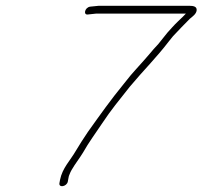

<svg xmlns="http://www.w3.org/2000/svg" viewBox="-20 -654 700 664"><path d="M214.5 -26 216.5 -37C217.3 -43 218.8 -48 220.9 -52C222.6 -56.7 224.8 -61.3 227.5 -66C240.8 -89 252.6 -102.7 266.9 -126C287.6 -162.7 309.5 -191.7 332.3 -226C365.5 -276.1 390.2 -305 428.8 -354C477.5 -412.4 519.8 -453.2 564 -511L578.5 -529C593.8 -545.6 620.1 -572.6 636.4 -589C645.3 -596.4 659.1 -605.7 660.1 -618.5C661.1 -631.5 649.2 -634 633.8 -634H321.8C311.7 -633 301.6 -632.1 291.7 -631C272.4 -628 267.1 -600.7 284.8 -604L312.9 -607H622.9C616.2 -599.2 608.5 -592.7 596.5 -581C578.1 -563.2 573.9 -557.3 558.9 -541C547.4 -527.7 539.6 -515.8 527.7 -502L511.2 -484C499.1 -469.1 485.3 -454 471.4 -438L448 -412C439.2 -402.7 426.2 -387 408.9 -365C361.4 -307 327.6 -258.8 284.1 -198L261.7 -164C254.9 -152.7 248.4 -142 242 -132C222.6 -98.3 195.7 -73 187.6 -32L185.6 -21C182.2 -3.5 211 -8.5 214.5 -26Z"/></svg>

Font: Take Off
Style: Drunk
Weight: 400
Foundry: Cannot Into Space Fonts
Version: Version 0.89